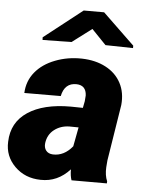

<svg xmlns="http://www.w3.org/2000/svg" viewBox="-56 -793 629 846"><g transform="rotate(5 258.5 -370.0)"><path d="M510.7 -614.7V-604L388.7 -606.4L325.2 -672.4L238.3 -606.9L110.4 -605L109.9 -616.7L279.8 -750H370.1ZM291.5 0Q284.7 -19 284.7 -47.9Q230.5 11.7 155.3 9.8Q86.4 8.8 41 -36.1Q-4.4 -81.1 -1.5 -145Q1 -231 70.3 -277.1Q139.6 -323.2 259.8 -323.2L313.5 -322.3L319.3 -352.1L321.3 -377.9Q319.3 -422.4 276.9 -423.8Q224.1 -424.8 211.9 -365.7L50.8 -365.2Q53.2 -418.5 85.4 -457.8Q117.7 -497.1 173.1 -518.3Q228.5 -539.6 291 -538.1Q351.1 -536.6 396.2 -512.9Q441.4 -489.3 463.9 -447Q486.3 -404.8 481 -349.6L441.4 -101.1L439 -70.8Q437 -34.7 448.2 -9.3L447.8 0ZM199.7 -106.4Q249 -104.5 286.1 -149.9L302.2 -234.9L260.7 -235.4Q222.2 -234.4 194.3 -212.6Q166.5 -190.9 161.6 -153.3Q159.2 -133.3 169.2 -120.4Q179.2 -107.4 199.7 -106.4Z"/></g></svg>

Font: TypoPRO Roboto
Style: Italic
Weight: 900
Italic angle: -12°
Designer: Google
Version: Version 2.136; 2016